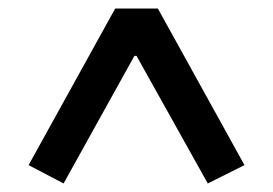

<svg xmlns="http://www.w3.org/2000/svg" viewBox="-20 -718 640 450"><path d="M553 -331 350 -698H250L47 -331L129 -288L295 -587H300L467 -288Z"/></svg>

Font: IBMKR Medm
Style: Regular
Weight: 500
Designer: Mike Abbink; Paul van der Laan; Pieter van Rosmalen; Wujin Sim; Chorong Kim; Dohee Lee;
Foundry: Sandoll Inc.
Version: Version 1.002